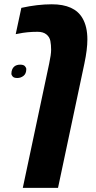

<svg xmlns="http://www.w3.org/2000/svg" viewBox="-20 -660 455 913"><path d="M226.1 -639.6Q334 -639.6 372.1 -573.7Q395.5 -533.7 395.5 -472.7Q395.5 -424.8 381.3 -357.9L255.9 233.4H88.4L213.9 -357.9Q223.1 -400.4 223.1 -423.3Q223.1 -446.3 219.5 -465.3Q215.8 -484.4 200.4 -496.6Q185.1 -508.8 158.7 -508.8Q108.9 -508.8 67.9 -500L54.7 -497.6L81.5 -622.6Q158.2 -639.6 226.1 -639.6ZM76.2 -352.5Q92.3 -352.5 98.6 -345.2Q105 -337.9 105 -331.5Q105 -309.6 91.8 -299.3Q78.6 -289.1 62.5 -289.1Q46.4 -289.1 40.3 -296.1Q34.2 -303.2 34.2 -309.6Q34.2 -315.9 35.2 -320.8Q42.5 -352.5 76.2 -352.5Z"/></svg>

Font: Open Sans Hebrew Condensed Extra Bold
Style: Italic
Weight: 800
Width: 3
Italic angle: -12°
Foundry: Ascender Corporation, Yanek Iontef
Version: Version 2.001;PS 002.001;hotconv 1.0.70;makeotf.lib2.5.58329